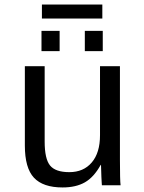

<svg xmlns="http://www.w3.org/2000/svg" viewBox="-20 -822 640 852"><path d="M178.2 -528.3V-193.4Q178.2 -117.2 202.1 -87.6Q226.1 -58.1 287.6 -58.1Q350.6 -58.1 387.2 -101.1Q423.8 -144 423.8 -222.2V-528.3H512.2V-112.8Q512.2 -20.5 515.1 0H432.1Q431.6 -2.4 431.2 -13.2Q430.7 -23.9 429.9 -37.8Q429.2 -51.8 428.2 -90.3H426.8Q396.5 -35.6 356.7 -12.9Q316.9 9.8 257.8 9.8Q170.9 9.8 130.6 -33.4Q90.3 -76.7 90.3 -176.3V-528.3ZM356.4 -595.2V-685.1H436V-595.2ZM164.1 -595.2V-685.1H244.6V-595.2ZM434.1 -739.7H166V-801.8H434.1Z"/></svg>

Font: Cousine
Style: Regular
Weight: 400
Monospace: yes
Designer: Steve Matteson
Foundry: Monotype Imaging Inc.
Version: Version 1.21